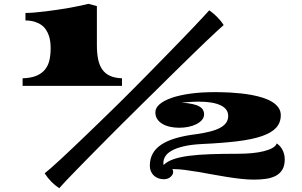

<svg xmlns="http://www.w3.org/2000/svg" viewBox="-20 -886 1597 1016"><path d="M99.6 -471.7Q144 -473.1 172.6 -485.1Q201.2 -497.1 218 -517.8Q234.9 -538.6 241.5 -567.1Q248 -595.7 248 -630.4Q248 -647 246.1 -664.1Q244.1 -681.2 238.5 -697.5Q232.9 -713.9 223.6 -728.3Q214.4 -742.7 199.5 -753.4Q184.6 -764.2 163.8 -770.8Q143.1 -777.3 114.7 -777.8V-817.4Q135.7 -817.4 163.8 -819.8Q191.9 -822.3 223.6 -826.2Q255.4 -830.1 288.1 -835Q320.8 -839.8 350.8 -845.2Q380.9 -850.6 406 -856Q431.2 -861.3 447.8 -865.7L492.7 -854V-647Q492.7 -605.5 499 -573.5Q505.4 -541.5 520.5 -519.3Q535.6 -497.1 561.3 -485.1Q586.9 -473.1 625.5 -471.7V-431.6H99.6ZM216.3 31.2Q229.5 21 252.4 0.7Q275.4 -19.5 304.4 -46.4Q333.5 -73.2 366.7 -105Q399.9 -136.7 434.1 -169.4Q468.3 -202.1 501.7 -234.6Q535.2 -267.1 564.2 -295.4Q593.3 -323.7 616.2 -346.4Q639.2 -369.1 652.3 -382.3Q669.4 -399.4 694.6 -424.6Q719.7 -449.7 749.3 -480Q778.8 -510.3 812 -543.9Q845.2 -577.6 878.4 -611.8Q911.6 -646 943.6 -679Q975.6 -711.9 1003.2 -741Q1030.8 -770 1052.5 -793.5Q1074.2 -816.9 1087.4 -831.5Q1096.7 -824.7 1107.2 -816.2Q1117.7 -807.6 1127.9 -797.4Q1138.2 -787.1 1147.2 -776.1Q1156.2 -765.1 1163.6 -753.4Q1149.4 -741.2 1125.7 -719.2Q1102.1 -697.3 1072.5 -669.2Q1043 -641.1 1009.3 -608.2Q975.6 -575.2 940.9 -541.5Q906.2 -507.8 872.8 -474.6Q839.4 -441.4 810.1 -412.6Q780.8 -383.8 757.8 -361.1Q734.9 -338.4 721.2 -325.2Q706.5 -310.5 682.9 -287.1Q659.2 -263.7 629.6 -234.4Q600.1 -205.1 567.1 -171.9Q534.2 -138.7 500.5 -104.7Q466.8 -70.8 434.6 -37.8Q402.3 -4.9 374.8 23.4Q347.2 51.8 325.9 74.2Q304.7 96.7 293.5 109.9Q248 80.1 216.3 31.2ZM772.9 -10.3Q772.9 -79.6 832.5 -120.1Q892.1 -160.6 1020.5 -176.3Q1061 -182.1 1092.3 -190.2Q1123.5 -198.2 1144.8 -209.7Q1166 -221.2 1176.8 -236.6Q1187.5 -252 1187.5 -272.5Q1187.5 -310.1 1146.7 -329.1Q1106 -348.1 1032.2 -348.1Q1021.5 -348.1 1008.5 -347.7Q995.6 -347.2 982.7 -346.2Q969.7 -345.2 958.5 -344.2Q947.3 -343.3 939.5 -342.8Q974.6 -340.8 997.8 -335.7Q1021 -330.6 1034.9 -322.5Q1048.8 -314.5 1054.4 -304Q1060.1 -293.5 1060.1 -281.2Q1060.1 -264.6 1048.8 -251.5Q1037.6 -238.3 1019.3 -229Q1001 -219.7 977.3 -214.8Q953.6 -210 928.7 -210Q904.8 -210 882.1 -214.6Q859.4 -219.2 841.6 -229.2Q823.7 -239.3 813 -254.6Q802.2 -270 802.2 -292Q802.2 -314.9 824.7 -334.5Q847.2 -354 888.2 -368.2Q929.2 -382.3 986.6 -390.4Q1043.9 -398.4 1113.8 -398.4Q1125.5 -398.4 1147 -398.2Q1168.5 -397.9 1195.6 -396.5Q1222.7 -395 1253.2 -391.8Q1283.7 -388.7 1313.7 -383.1Q1343.8 -377.4 1371.3 -368.7Q1398.9 -359.9 1419.9 -346.9Q1440.9 -334 1453.4 -316.7Q1465.8 -299.3 1465.8 -276.4Q1465.8 -236.8 1441.2 -210Q1416.5 -183.1 1365.2 -165.5Q1314 -147.9 1235.6 -138.4Q1157.2 -128.9 1050.3 -124Q991.7 -121.1 952.4 -111.8Q913.1 -102.5 889.2 -89.1Q865.2 -75.7 855 -59.1Q844.7 -42.5 844.7 -25.4Q844.7 -22.5 844.7 -19.8Q844.7 -17.1 845.7 -13.2H846.2Q865.2 -32.2 898.7 -43.7Q932.1 -55.2 980.7 -61.5Q1029.3 -67.9 1093.5 -70.1Q1157.7 -72.3 1238.3 -72.3Q1278.3 -72.3 1314 -75.7Q1349.6 -79.1 1377.2 -86.2Q1404.8 -93.3 1422.6 -103.5Q1440.4 -113.8 1444.3 -127Q1450.7 -123 1458.3 -115.7Q1465.8 -108.4 1472.2 -97.7Q1478.5 -86.9 1482.7 -73.2Q1486.8 -59.6 1486.8 -43Q1486.8 -9.3 1474.1 11.7Q1461.4 32.7 1439.2 44.4Q1417 56.2 1387.2 60.3Q1357.4 64.5 1323.7 64.5Q1291 64.5 1254.2 60.3Q1217.3 56.2 1178.7 50Q1140.1 43.9 1101.1 36.6Q1062 29.3 1025.6 23.2Q989.3 17.1 956.5 12.9Q923.8 8.8 897.5 8.8H892.1Q894 12.2 895.3 15.9Q896.5 19.5 896.5 23.4Q896.5 30.8 892.6 37.8Q888.7 44.9 882.1 50.5Q875.5 56.2 866.5 59.3Q857.4 62.5 847.2 62.5Q832.5 62.5 819.1 57.9Q805.7 53.2 795.4 44.2Q785.2 35.2 779.1 21.5Q772.9 7.8 772.9 -10.3Z"/></svg>

Font: Asset
Style: Regular
Weight: 400
Designer: Riccardo De Franceschi
Foundry: Sorkin Type Co.
Version: Version 1.001